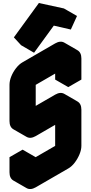

<svg xmlns="http://www.w3.org/2000/svg" viewBox="-20 -1203 603 1274"><path d="M217 -300Q182 -280 156 -295Q130 -310 130 -350V-590Q130 -617 142 -646.5Q154 -676 174 -701.5Q194 -727 217 -740L433 -865Q467 -885 493.5 -870Q520 -855 520 -815V-675L433 -625V-765L217 -640V-400L433 -525Q467 -545 493.5 -530Q520 -515 520 -475V-235Q520 -209 507.5 -179Q495 -149 475.5 -123.5Q456 -98 433 -85L217 40Q182 60 156 45Q130 30 130 -10V-110L217 -160V-60L433 -185V-425ZM337 -1033 206 -853 158 -905 325 -1133 491 -1097 450 -1007ZM433 -425V-185L346 -235V-475ZM433 -185 217 -60 130 -110 346 -235ZM433 -765V-625L346 -675V-815ZM491 -1097 325 -1133 238 -1183 404 -1147ZM217 -160 130 -110 43 -160 130 -210ZM130 -110V-10Q130 30 156 45L69 -5Q43 -20 43 -60V-160ZM494 -530Q467 -545 433 -525L217 -400L130 -450L346 -575Q381 -595 407 -580ZM494 -870Q467 -885 433 -865L217 -740Q194 -727 174 -701.5Q154 -676 142 -646.5Q130 -617 130 -590V-350Q130 -310 156 -295L69 -345Q43 -360 43 -400V-640Q43 -667 55 -696.5Q67 -726 87 -751.5Q107 -777 130 -790L346 -915Q381 -935 407 -920ZM325 -1133 158 -905 72 -955 238 -1183ZM158 -905 206 -853 120 -903 72 -955Z"/></svg>

Font: Nabla
Style: Regular
Weight: 400
Designer: Arthur Reinders Folmer
Foundry: Typearture
Version: Version 1.002